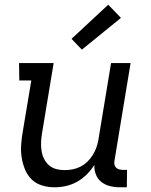

<svg xmlns="http://www.w3.org/2000/svg" viewBox="-20 -788 640 816"><path d="M212 8Q184 8 158 0Q132 -8 114 -26Q96 -44 86 -68.5Q76 -93 72 -119.5Q68 -146 70 -174Q72 -202 77 -230L113 -446H62L61 -520H208L158 -218Q155 -199 154.5 -180.5Q154 -162 157 -144.5Q160 -127 168 -111.5Q176 -96 189 -85Q202 -74 219 -69.5Q236 -65 255 -65Q272 -65 289.5 -68.5Q307 -72 322.5 -80Q338 -88 351 -100.5Q364 -113 373.5 -128Q383 -143 389 -159.5Q395 -176 398 -193L452 -520H535L467 -108Q465 -99 466 -91Q467 -83 472 -77Q477 -71 485.5 -68.5Q494 -66 503 -66H520L519 8H490Q468 8 447.5 3Q427 -2 411 -14.5Q395 -27 387.5 -46.5Q380 -66 381 -87Q367 -65 348.5 -46.5Q330 -28 307.5 -15.5Q285 -3 260.5 2.5Q236 8 212 8ZM328 -577 284 -623 440 -768 494 -712Z"/></svg>

Font: Iosevka Etoile
Style: Italic
Weight: 400
Italic angle: -9°
Designer: Belleve Invis
Foundry: Belleve Invis
Version: Version 22.1.2; ttfautohint (v1.8.4)